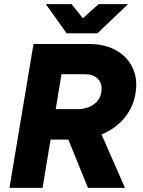

<svg xmlns="http://www.w3.org/2000/svg" viewBox="-20 -914 694 934"><path d="M26 0 143 -700H413Q490 -700 545 -669Q600 -638 625.5 -583.5Q651 -529 639 -459Q628 -393 587 -342.5Q546 -292 482.5 -263.5Q419 -235 343 -235H226L187 0ZM408 0 295 -278 427 -367 588 0ZM251 -383H356Q388 -383 414.5 -394Q441 -405 457 -426.5Q473 -448 474 -479Q476 -512 454 -532.5Q432 -553 391 -553H279ZM305 -752V-756L460 -894H603L454 -752ZM304 -752 203 -894H328L439 -756L438 -752Z"/></svg>

Font: Figtree ExtraBold
Style: Italic
Weight: 800
Italic angle: -9.5°
Foundry: Erik Kennedy
Version: Version 2.001;gftools[0.9.30]